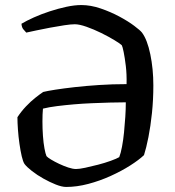

<svg xmlns="http://www.w3.org/2000/svg" viewBox="-20 -740 693 760"><path d="M242 0Q225 0 201 -9.5Q177 -19 152 -33Q127 -47 106.5 -63Q86 -79 77 -91Q71 -100 66 -121.5Q61 -143 57 -171Q53 -199 51 -227Q49 -255 49 -276Q64 -299 83 -319Q102 -339 120.5 -353.5Q139 -368 151 -376Q167 -380 199 -385Q231 -390 275 -395Q319 -400 372 -403.5Q425 -407 481 -407Q482 -446 478 -479Q474 -512 469.5 -534Q465 -556 462 -561Q456 -567 433 -581Q410 -595 380.5 -609.5Q351 -624 322.5 -634Q294 -644 276 -644Q261 -644 234.5 -640Q208 -636 178.5 -630.5Q149 -625 123.5 -619.5Q98 -614 84 -611Q78 -617 72 -624.5Q66 -632 65 -646Q85 -658 114 -671Q143 -684 176.5 -695Q210 -706 242.5 -713Q275 -720 302 -720Q339 -720 378.5 -706.5Q418 -693 452.5 -674.5Q487 -656 511 -638Q535 -620 542 -611Q563 -583 575 -525Q587 -467 587 -402Q587 -345 581.5 -292.5Q576 -240 567.5 -197Q559 -154 550 -126Q530 -107 495.5 -85Q461 -63 418 -43.5Q375 -24 329.5 -12Q284 0 242 0ZM281 -71Q294 -71 317.5 -76Q341 -81 368 -88Q395 -95 418.5 -103.5Q442 -112 452 -118Q458 -133 463 -159.5Q468 -186 471 -216.5Q474 -247 476 -277.5Q478 -308 478 -335Q449 -335 415 -334Q381 -333 344.5 -331.5Q308 -330 273 -327Q238 -324 206 -320Q174 -316 150 -310Q148 -288 148 -259Q148 -230 150 -202Q152 -174 156 -152.5Q160 -131 164 -122Q168 -117 182 -108.5Q196 -100 214 -91.5Q232 -83 250 -77Q268 -71 281 -71Z"/></svg>

Font: Texturina 12pt
Style: Regular
Weight: 400
Designer: Guillermo Torres Carreño
Foundry: Omnibus-Type
Version: Version 1.002